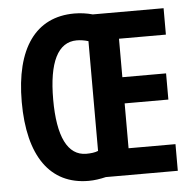

<svg xmlns="http://www.w3.org/2000/svg" viewBox="-52 -777 844 840"><g transform="rotate(-5 369.5 -357.5)"><path d="M304 10C329 10 355 6 380 0H696V-117H490V-314H682V-429H490V-598H696V-714H385C360 -721 332 -725 305 -725C135 -725 42 -595 42 -359C42 -121 135 10 304 10ZM304 -109C222 -109 180 -195 180 -358C180 -521 222 -607 305 -607C322 -607 340 -604 356 -599V-117C342 -111 323 -109 304 -109Z"/></g></svg>

Font: Kathrein 77 Bold Condensed
Style: Regular
Weight: 700
Width: 3
Designer: Lazydogs Typefoundry, based on Open Sans by Ascender Corporation
Foundry: Lazydogs Typefoundry
Version: Version 1.003;PS 001.003;hotconv 1.0.88;makeotf.lib2.5.64775